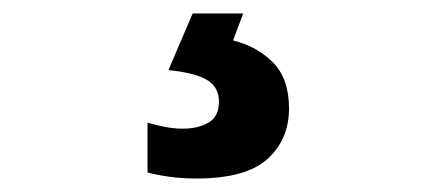

<svg xmlns="http://www.w3.org/2000/svg" viewBox="-20 -25 640 285"><path d="M271 240Q251 240 232.5 237.5Q214 235 199 231V157Q212 161 225.5 163.5Q239 166 251 166Q274 166 289.5 157Q305 148 305 126Q305 104 287 93.5Q269 83 230 79L266 -5H341L326 35Q362 44 385.5 68Q409 92 409 136Q409 182 377 211Q345 240 271 240Z"/></svg>

Font: Noto Sans Mono
Style: Bold
Weight: 700
Designer: Monotype Design Team
Foundry: Monotype Imaging Inc.
Version: Version 2.014